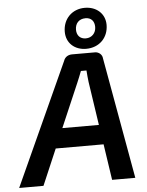

<svg xmlns="http://www.w3.org/2000/svg" viewBox="-96 -982 791 1031"><g transform="rotate(-5 299.5 -466.5)"><path d="M389 -713C460 -713 509 -763 509 -832C509 -892 463 -933 400 -933C331 -933 282 -883 282 -814C282 -753 327 -713 389 -713ZM399 -877C430 -877 447 -857 447 -826C447 -793 424 -769 392 -769C361 -769 343 -789 343 -820C343 -853 363 -877 399 -877ZM466 0H591L474 -654C473 -674 455 -690 434 -690H311C290 -690 272 -680 265 -659L-35 0H96L179 -194H437ZM224 -300 325 -535C333 -554 343 -578 350 -597H380C382 -576 383 -554 386 -534L421 -300Z"/></g></svg>

Font: Exo 2 Semi Bold
Style: Italic
Weight: 600
Italic angle: -8°
Designer: Natanael Gama
Version: Version 1.001;PS 001.001;hotconv 1.0.88;makeotf.lib2.5.64775